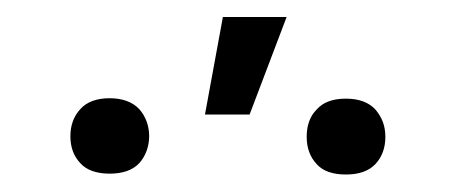

<svg xmlns="http://www.w3.org/2000/svg" viewBox="-20 -829 545 225"><path d="M272.5 -694.8 315.9 -809.1H241.2L220.2 -694.8ZM74.2 -637.7C81.1 -629.9 92.8 -625.5 108.4 -625.5C123.5 -625.5 135.3 -629.4 143.1 -637.7C158.7 -654.8 158.7 -684.1 143.1 -701.2C135.3 -709.5 123.5 -713.9 108.4 -713.9C93.3 -713.9 81.5 -709.5 74.2 -701.2C66.4 -692.9 62.5 -682.1 62.5 -669.4C62.5 -656.2 66.4 -646 74.2 -637.7ZM351.1 -636.7C358.4 -628.4 370.1 -624.5 385.3 -624.5C400.4 -624.5 412.1 -628.4 419.9 -636.7C427.7 -645 431.6 -655.8 431.6 -668.5C431.6 -681.6 427.7 -691.4 419.9 -700.7C412.1 -709 400.9 -713.4 385.3 -713.4C369.6 -713.4 358.4 -709 351.1 -700.7C342.8 -692.4 339.4 -681.2 339.4 -668.5C339.4 -655.8 343.3 -645 351.1 -636.7Z"/></svg>

Font: Shabnam Light
Style: Regular
Weight: 300
Foundry: DejaVu fonts team - Redesigned by Saber Rastikerdar - Based on Vazir font
Version: Version 5.0.1